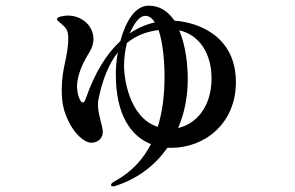

<svg xmlns="http://www.w3.org/2000/svg" viewBox="-20 -597 1040 678"><path d="M596 -524C575 -555 546 -577 505 -577C456 -577 423 -519 405 -452C356 -407 314 -339 283 -249C280 -240 276 -235 273 -235C262 -235 252 -266 252 -292C252 -328 270 -369 287 -398C299 -417 310 -435 310 -459C310 -507 268 -542 220 -542C210 -542 181 -539 181 -529C181 -524 193 -517 202 -508C216 -496 221 -485 221 -462C221 -395 198 -361 198 -279C198 -236 204 -203 225 -163C242 -129 275 -93 303 -93C327 -93 343 -110 343 -131C343 -152 326 -193 326 -226C326 -232 326 -237 327 -243C342 -320 367 -375 396 -412C391 -385 389 -357 389 -333C389 -195 440 -117 513 -88C485 -34 445 10 387 42C377 47 372 52 372 56C372 59 374 61 379 61C381 61 384 61 392 58C470 32 529 -15 571 -75H585C702 -75 813 -160 813 -307C813 -467 684 -518 596 -524ZM451 -505C464 -527 478 -541 493 -541C507 -541 518 -532 527 -518C496 -511 466 -498 438 -479C442 -489 447 -497 451 -505ZM418 -363C418 -392 422 -420 428 -445C462 -473 501 -486 540 -491C555 -447 561 -382 561 -327C561 -263 554 -203 537 -149C434 -182 418 -326 418 -363ZM609 -145C632 -198 643 -257 643 -318C643 -363 637 -433 613 -490C684 -474 727 -408 727 -320C727 -216 669 -158 609 -145Z"/></svg>

Font: Shippori Mincho OTF
Style: Bold
Weight: 800
Designer: FONTDASU
Foundry: FONTDASU / Google Inc. / but / Adobe
Version: Version 3.300;hotconv 1.0.109;makeotfexe 2.5.65596